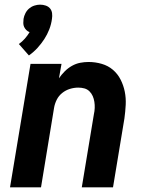

<svg xmlns="http://www.w3.org/2000/svg" viewBox="-20 -804 640 824"><path d="M104 -566 61 -615Q75 -625 86.5 -638Q98 -651 107 -666Q99 -669 93 -675Q87 -681 83.5 -688.5Q80 -696 80 -705Q80 -714 81 -723Q83 -735 89 -747Q95 -759 105 -767.5Q115 -776 127.5 -780Q140 -784 152 -784Q165 -784 176.5 -780Q188 -776 195 -767.5Q202 -759 203.5 -747Q205 -735 203 -723Q200 -700 191.5 -678Q183 -656 170 -636Q157 -616 140.5 -598Q124 -580 104 -566ZM23 0 111 -530H244L233 -468Q244 -484 258 -498Q272 -512 289 -521.5Q306 -531 324 -534.5Q342 -538 360 -538Q389 -538 416.5 -530Q444 -522 464.5 -504.5Q485 -487 497.5 -462.5Q510 -438 515.5 -410.5Q521 -383 519.5 -354Q518 -325 514 -296L465 0H331L383 -314Q386 -327 386.5 -340.5Q387 -354 385 -367Q383 -380 378 -391.5Q373 -403 364 -412Q355 -421 342.5 -424.5Q330 -428 316 -428Q298 -428 280 -422.5Q262 -417 247 -405Q232 -393 223.5 -376Q215 -359 212 -341L156 0Z"/></svg>

Font: Iosevka Curly XBdEx
Style: Italic
Weight: 800
Width: 7
Italic angle: -9°
Monospace: yes
Designer: Belleve Invis
Foundry: Belleve Invis
Version: Version 11.1.0; ttfautohint (v1.8.3)